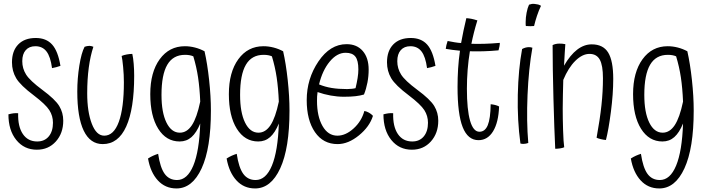

<svg xmlns="http://www.w3.org/2000/svg" viewBox="-20 -760 3788 1026"><path d="M206 -280Q275 -229 296.5 -193.5Q318 -158 318 -115Q318 -48 278.5 -4Q239 40 177 40Q109 40 67 -12Q25 -64 25 -149Q40 -153 52 -154.5Q64 -156 77 -155Q75 -84 102 -44Q129 -4 179 -4Q218 -4 240.5 -31Q263 -58 263 -104Q263 -141 243.5 -171.5Q224 -202 161 -250Q89 -304 66.5 -342Q44 -380 44 -427Q44 -488 77.5 -522.5Q111 -557 171 -557Q227 -557 258.5 -522Q290 -487 303 -408Q292 -404 280.5 -401Q269 -398 258 -396Q250 -457 228.5 -485Q207 -513 169 -513Q136 -513 117.5 -492Q99 -471 99 -433Q99 -394 119.5 -361.5Q140 -329 206 -280Z M529 10Q462 10 427.5 -61.5Q393 -133 393 -271Q393 -341 404 -409.5Q415 -478 432 -510Q438 -512 444.5 -513.5Q451 -515 458 -515Q463 -515 468.5 -513.5Q474 -512 479 -510Q463 -462 454.5 -399.5Q446 -337 446 -261Q446 -163 470.5 -99Q495 -35 537 -35Q588 -35 615 -109Q642 -183 642 -320Q642 -360 638 -402Q634 -444 630 -461Q641 -466 657.5 -469Q674 -472 687 -472Q692 -450 694.5 -418.5Q697 -387 697 -355Q697 -178 654.5 -84Q612 10 529 10Z M843 -253Q843 -159 869.5 -105Q896 -51 941 -51Q979 -51 1005.5 -91Q1032 -131 1050 -217Q1047 -289 1038.5 -346Q1030 -403 1013 -459Q1004 -463 993 -465Q982 -467 969 -467Q905 -467 874 -414Q843 -361 843 -253ZM1107 -169Q1107 32 1057.5 139.5Q1008 247 923 247Q863 247 823.5 204Q784 161 771 87Q785 78 798.5 72Q812 66 825 62Q836 136 860 169Q884 202 926 202Q981 202 1013 125Q1045 48 1050 -100Q1030 -51 1003.5 -27.5Q977 -4 940 -4Q868 -4 825.5 -72Q783 -140 783 -257Q783 -374 833.5 -443.5Q884 -513 968 -513Q995 -513 1022 -506Q1049 -499 1073 -486Q1088 -420 1097.5 -332.5Q1107 -245 1107 -169Z M1263 -253Q1263 -159 1289.5 -105Q1316 -51 1361 -51Q1399 -51 1425.5 -91Q1452 -131 1470 -217Q1467 -289 1458.5 -346Q1450 -403 1433 -459Q1424 -463 1413 -465Q1402 -467 1389 -467Q1325 -467 1294 -414Q1263 -361 1263 -253ZM1527 -169Q1527 32 1477.5 139.5Q1428 247 1343 247Q1283 247 1243.5 204Q1204 161 1191 87Q1205 78 1218.5 72Q1232 66 1245 62Q1256 136 1280 169Q1304 202 1346 202Q1401 202 1433 125Q1465 48 1470 -100Q1450 -51 1423.5 -27.5Q1397 -4 1360 -4Q1288 -4 1245.5 -72Q1203 -140 1203 -257Q1203 -374 1253.5 -443.5Q1304 -513 1388 -513Q1415 -513 1442 -506Q1469 -499 1493 -486Q1508 -420 1517.5 -332.5Q1527 -245 1527 -169Z M1685 -309Q1716 -296 1752 -290Q1788 -284 1835 -284Q1847 -284 1860.5 -285.5Q1874 -287 1880 -289Q1887 -318 1891 -343Q1895 -368 1895 -389Q1895 -437 1879 -457.5Q1863 -478 1827 -478Q1781 -478 1742 -431Q1703 -384 1685 -309ZM1927 -167Q1939 -165 1951.5 -158Q1964 -151 1973 -141Q1955 -83 1898 -36.5Q1841 10 1784 10Q1707 10 1663 -54Q1619 -118 1619 -225Q1619 -339 1681.5 -431.5Q1744 -524 1832 -524Q1887 -524 1918.5 -487.5Q1950 -451 1950 -388Q1950 -353 1943.5 -319Q1937 -285 1925 -255Q1906 -249 1880 -246Q1854 -243 1818 -243Q1783 -243 1747 -249.5Q1711 -256 1677 -268Q1675 -256 1674.5 -244.5Q1674 -233 1674 -221Q1674 -138 1703.5 -86.5Q1733 -35 1783 -35Q1827 -35 1869.5 -73.5Q1912 -112 1927 -167Z M2210 -280Q2279 -229 2300.5 -193.5Q2322 -158 2322 -115Q2322 -48 2282.5 -4Q2243 40 2181 40Q2113 40 2071 -12Q2029 -64 2029 -149Q2044 -153 2056 -154.5Q2068 -156 2081 -155Q2079 -84 2106 -44Q2133 -4 2183 -4Q2222 -4 2244.5 -31Q2267 -58 2267 -104Q2267 -141 2247.5 -171.5Q2228 -202 2165 -250Q2093 -304 2070.5 -342Q2048 -380 2048 -427Q2048 -488 2081.5 -522.5Q2115 -557 2175 -557Q2231 -557 2262.5 -522Q2294 -487 2307 -408Q2296 -404 2284.5 -401Q2273 -398 2262 -396Q2254 -457 2232.5 -485Q2211 -513 2173 -513Q2140 -513 2121.5 -492Q2103 -471 2103 -433Q2103 -394 2123.5 -361.5Q2144 -329 2210 -280Z M2602 -203Q2614 -202 2626 -199Q2638 -196 2647 -191Q2644 -106 2615 -58.5Q2586 -11 2537 -11Q2480 -11 2452.5 -80.5Q2425 -150 2425 -295Q2425 -345 2428 -393Q2431 -441 2438 -489Q2416 -491 2397.5 -493.5Q2379 -496 2362 -499Q2363 -509 2365.5 -519Q2368 -529 2372 -541Q2392 -537 2410 -534Q2428 -531 2444 -530Q2450 -564 2457 -597Q2464 -630 2472 -663Q2486 -662 2499 -659.5Q2512 -657 2531 -651Q2521 -619 2513 -587.5Q2505 -556 2499 -526Q2531 -525 2568.5 -526Q2606 -527 2651 -531Q2651 -522 2649 -512Q2647 -502 2644 -491Q2601 -487 2563 -486Q2525 -485 2491 -486Q2483 -438 2479 -387.5Q2475 -337 2475 -286Q2475 -174 2492 -115Q2509 -56 2542 -56Q2572 -56 2586.5 -91Q2601 -126 2602 -203Z M2837 -739Q2848 -738 2855.5 -736Q2863 -734 2871 -729Q2859 -704 2849.5 -675.5Q2840 -647 2834 -621Q2827 -620 2814.5 -620Q2802 -620 2790 -621Q2789 -625 2789 -629.5Q2789 -634 2789 -643Q2789 -666 2794 -692Q2799 -718 2807 -735Q2816 -738 2822 -739Q2828 -740 2837 -739ZM2770 -498Q2779 -503 2788 -505.5Q2797 -508 2806 -508Q2810 -508 2815 -507.5Q2820 -507 2825 -505Q2805 -393 2799 -252Q2793 -111 2803 4Q2797 6 2790.5 7.5Q2784 9 2777 9Q2773 9 2769 8.5Q2765 8 2761 7Q2744 -117 2747 -253.5Q2750 -390 2770 -498Z M2987 -180Q2987 -127 2989 -63.5Q2991 0 2995 27Q2986 31 2972.5 33Q2959 35 2947 35Q2942 -66 2937.5 -233Q2933 -400 2933 -519Q2941 -523 2950 -525Q2959 -527 2969 -527Q2976 -527 2984 -526.5Q2992 -526 3001 -524Q3001 -522 2998 -480Q2995 -438 2994 -409Q3027 -466 3064 -494.5Q3101 -523 3142 -523Q3203 -523 3230 -479Q3257 -435 3257 -338Q3257 -259 3244.5 -162.5Q3232 -66 3218 -12Q3205 -13 3190.5 -16.5Q3176 -20 3168 -24Q3186 -123 3194 -197.5Q3202 -272 3202 -342Q3202 -411 3185 -441.5Q3168 -472 3130 -472Q3092 -472 3054.5 -435Q3017 -398 2990 -333Q2989 -293 2988 -253.5Q2987 -214 2987 -180Z M3423 -253Q3423 -159 3449.5 -105Q3476 -51 3521 -51Q3559 -51 3585.5 -91Q3612 -131 3630 -217Q3627 -289 3618.5 -346Q3610 -403 3593 -459Q3584 -463 3573 -465Q3562 -467 3549 -467Q3485 -467 3454 -414Q3423 -361 3423 -253ZM3687 -169Q3687 32 3637.5 139.5Q3588 247 3503 247Q3443 247 3403.5 204Q3364 161 3351 87Q3365 78 3378.5 72Q3392 66 3405 62Q3416 136 3440 169Q3464 202 3506 202Q3561 202 3593 125Q3625 48 3630 -100Q3610 -51 3583.5 -27.5Q3557 -4 3520 -4Q3448 -4 3405.5 -72Q3363 -140 3363 -257Q3363 -374 3413.5 -443.5Q3464 -513 3548 -513Q3575 -513 3602 -506Q3629 -499 3653 -486Q3668 -420 3677.5 -332.5Q3687 -245 3687 -169Z"/></svg>

Font: Atma Light
Style: Regular
Weight: 300
Designer: Gregori Vincens, Jeremie Hornus, Riccardo Olocco, Yoann Minet.
Foundry: black foundry
Version: Version 1.102;PS 1.100;hotconv 1.0.86;makeotf.lib2.5.63406